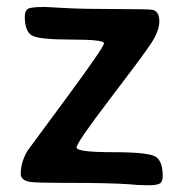

<svg xmlns="http://www.w3.org/2000/svg" viewBox="-20 -534 532 556"><path d="M451.2 -24.4Q451.2 -7.3 442.4 -2.4Q433.6 2.4 413.1 2.4Q392.6 2.4 377 1.5L353 -0.5Q293 -4.4 188 -4.4Q83 -4.4 66.4 -7.3Q40 -12.2 40 -30.3Q40 -64.9 60.1 -98.1L172.9 -251Q281.2 -397.9 281.2 -408.7Q281.2 -419.4 186.5 -419.4Q91.8 -419.4 71.8 -431.6Q51.8 -443.8 51.8 -486.3Q51.8 -502.9 60.8 -508.3Q69.8 -513.7 103 -513.7H113.8Q120.1 -513.7 168.9 -510.7Q217.8 -507.8 315.2 -507.8Q412.6 -507.8 422.4 -505.4Q441.4 -500.5 441.4 -472.2Q441.4 -443.8 416 -406Q390.6 -368.2 296.1 -244.4Q201.7 -120.6 201.7 -106.9Q201.7 -93.3 306.2 -93.3Q410.6 -93.3 430.9 -80.1Q451.2 -66.9 451.2 -24.4Z"/></svg>

Font: Averia Sans
Style: Bold
Weight: 700
Version: Version 1.0